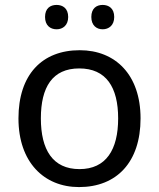

<svg xmlns="http://www.w3.org/2000/svg" viewBox="-20 -750 645 780"><path d="M163 -681C163 -647 184 -631 210 -631C235 -631 257 -647 257 -681C257 -716 235 -730 210 -730C184 -730 163 -716 163 -681ZM351 -681C351 -647 372 -631 397 -631C422 -631 444 -647 444 -681C444 -716 422 -730 397 -730C372 -730 351 -716 351 -681ZM551 -269C551 -446 449 -546 304 -546C150 -546 55 -446 55 -269C55 -91 159 10 301 10C454 10 551 -91 551 -269ZM146 -269C146 -396 193 -472 302 -472C411 -472 460 -396 460 -269C460 -142 411 -63 303 -63C194 -63 146 -142 146 -269Z"/></svg>

Font: Noto Sans Psalter Pahlavi
Style: Regular
Weight: 400
Designer: Monotype Design Team
Foundry: Monotype Imaging Inc.
Version: Version 2.002